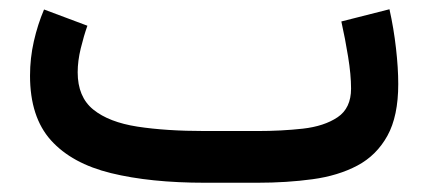

<svg xmlns="http://www.w3.org/2000/svg" viewBox="-20 -395 925 415"><path d="M536.1 0H422.9Q304.7 0 220 -20.8Q135.3 -41.5 90.1 -91.8Q44.9 -142.1 44.9 -231.4Q44.9 -269.5 53.2 -305.9Q61.5 -342.3 75.2 -374.5L168.9 -339.4Q161.1 -317.4 154.5 -290.3Q147.9 -263.2 147.9 -238.8Q147.9 -185.5 181.6 -158.2Q215.3 -130.9 277.1 -121.3Q338.9 -111.8 422.9 -111.8H537.1Q588.4 -111.8 634.5 -116.9Q680.7 -122.1 709.7 -141.6Q738.8 -161.1 738.8 -203.6Q738.8 -233.4 732.4 -272.5Q726.1 -311.5 717.8 -348.6L821.8 -375Q831.1 -333.5 835.9 -290.8Q840.8 -248 840.8 -213.4Q840.8 -144 817.4 -101.6Q793.9 -59.1 752.4 -37.1Q710.9 -15.1 655.5 -7.6Q600.1 0 536.1 0Z"/></svg>

Font: Vazirmatn UI FD Medium
Style: Regular
Weight: 500
Designer: Saber Rastikerdar
Foundry: Saber Rastikerdar
Version: Version 33.003